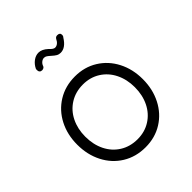

<svg xmlns="http://www.w3.org/2000/svg" viewBox="-207 -871 1014 1014"><g transform="rotate(-45 300.0 -364.0)"><path d="M48 -252Q48 -327 79 -387Q110 -447 166 -481.5Q222 -516 294 -516Q365 -516 420.5 -481.5Q476 -447 507 -387Q538 -327 538 -252Q538 -177 507 -116.5Q476 -56 420.5 -21.5Q365 13 294 13Q222 13 166 -21.5Q110 -56 79 -116.5Q48 -177 48 -252ZM478 -252Q478 -310 455 -356.5Q432 -403 390 -429.5Q348 -456 294 -456Q239 -456 196.5 -429.5Q154 -403 131 -356.5Q108 -310 108 -252Q108 -193 131 -146.5Q154 -100 196.5 -73.5Q239 -47 294 -47Q348 -47 390 -73.5Q432 -100 455 -146.5Q478 -193 478 -252ZM382 -736Q402 -736 402 -719Q402 -710 396 -704Q367 -657 330 -657Q317 -657 306.5 -663Q296 -669 283 -681Q272 -691 264.5 -696Q257 -701 248 -701Q238 -701 228 -693Q218 -685 214 -672Q212 -667 206.5 -664Q201 -661 195 -661Q186 -661 181 -666.5Q176 -672 176 -682Q176 -687 177 -690Q188 -713 207 -727Q226 -741 247 -741Q272 -741 298 -717Q316 -697 328 -697Q339 -697 348.5 -704.5Q358 -712 364 -725Q370 -736 382 -736Z"/></g></svg>

Font: Tsukimi Rounded
Style: Regular
Weight: 400
Designer: Takashi Funayama
Foundry: Takashi Funayama
Version: Version 1.032; ttfautohint (v1.8.3)